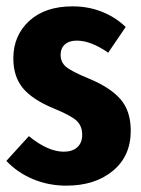

<svg xmlns="http://www.w3.org/2000/svg" viewBox="-22 -568 444 605"><path d="M374 -483 319 -402Q264 -440 220 -440Q196 -440 182.5 -428Q169 -416 169 -395Q169 -372 186 -357.5Q203 -343 259 -320Q326 -292 358 -255Q390 -218 390 -156Q390 -76 333.5 -29.5Q277 17 187 17Q131 17 82 -3.5Q33 -24 -2 -61L69 -139Q129 -90 179 -90Q206 -90 221.5 -104Q237 -118 237 -143Q237 -171 219.5 -187.5Q202 -204 148 -226Q80 -254 50 -290.5Q20 -327 20 -384Q20 -456 70 -502Q120 -548 207 -548Q256 -548 299 -531Q342 -514 374 -483Z"/></svg>

Font: Fira Sans Extra Condensed
Style: Bold
Weight: 700
Width: 1
Designer: Carrois Corporate & Edenspiekermann AG
Foundry: Carrois Corporate GbR & Edenspiekermann AG
Version: Version 4.203